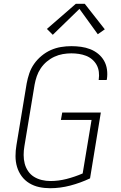

<svg xmlns="http://www.w3.org/2000/svg" viewBox="-20 -987 640 1015"><path d="M245 8Q215 8 187 2Q159 -4 135 -18.5Q111 -33 94.5 -55.5Q78 -78 70 -105Q62 -132 62 -161.5Q62 -191 67 -220L121 -546Q126 -573 135 -599.5Q144 -626 160.5 -649.5Q177 -673 200 -692Q223 -711 249 -722.5Q275 -734 302.5 -738.5Q330 -743 357 -743Q383 -743 408.5 -739.5Q434 -736 457 -727Q480 -718 499 -702.5Q518 -687 530 -666Q542 -645 545.5 -619.5Q549 -594 545 -568Q544 -567 544 -566Q544 -565 544 -564H501Q502 -565 502 -565.5Q502 -566 502 -567Q505 -587 502.5 -607Q500 -627 491 -643.5Q482 -660 467.5 -672.5Q453 -685 435 -692Q417 -699 397 -702Q377 -705 357 -705Q335 -705 312 -701Q289 -697 267.5 -687Q246 -677 227.5 -661.5Q209 -646 195.5 -626Q182 -606 174.5 -584Q167 -562 163 -540L109 -214Q105 -191 105 -167.5Q105 -144 110.5 -122.5Q116 -101 128.5 -82.5Q141 -64 159.5 -52.5Q178 -41 200.5 -35.5Q223 -30 247 -30Q289 -30 332 -41Q375 -52 417 -70L464 -353H302L309 -392H513L456 -44Q405 -20 351.5 -6Q298 8 245 8ZM259 -803 228 -834 381 -967H428L534 -832L497 -806L400 -940Z"/></svg>

Font: Iosevka SS04 XLt Ex Obl
Style: Regular
Weight: 200
Width: 7
Italic angle: -9°
Monospace: yes
Designer: Belleve Invis
Foundry: Belleve Invis
Version: Version 19.0.0; ttfautohint (v1.8.4)